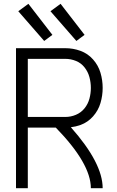

<svg xmlns="http://www.w3.org/2000/svg" viewBox="-20 -988 615 1008"><path d="M64 0V-735H323Q364 -735 402.5 -721Q441 -707 468.5 -676Q496 -645 507.5 -606Q519 -567 519 -526.5Q519 -486 507.5 -447Q496 -408 468.5 -377Q441 -346 403 -332Q378 -323 352 -320Q519 -132 519 0H457Q457 -129 273 -318H126V0ZM126 -374H323Q352 -374 379 -385.5Q406 -397 424 -419.5Q442 -442 449.5 -470Q457 -498 457 -526.5Q457 -555 449.5 -583Q442 -611 424 -634Q406 -657 379 -668Q352 -679 323 -679H126ZM212 -773 76 -929 129 -968 255 -805ZM381 -773 245 -929 298 -968 424 -805Z"/></svg>

Font: Jozsika Light
Style: Regular
Weight: 300
Monospace: yes
Designer: Belleve Invis
Foundry: Belleve Invis
Version: 2.1.0